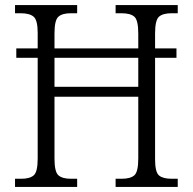

<svg xmlns="http://www.w3.org/2000/svg" viewBox="-20 -734 757 754"><path d="M39 0V-32H64Q97 -32 112.5 -45.5Q128 -59 128 -111V-507H44V-544H128V-605Q128 -655 112 -668.5Q96 -682 61 -682H39V-714H283V-682H258Q225 -682 209.5 -668.5Q194 -655 194 -603V-544H523V-603Q523 -655 507.5 -668.5Q492 -682 457 -682H434V-714H678V-682H654Q620 -682 604.5 -668.5Q589 -655 589 -603V-544H673V-507H589V-108Q589 -58 604.5 -45Q620 -32 654 -32H678V0H434V-32H458Q492 -32 507.5 -45.5Q523 -59 523 -111V-354H194V-111Q194 -59 209.5 -45.5Q225 -32 258 -32H283V0ZM194 -393H523V-507H194Z"/></svg>

Font: Noto Serif Tamil SemiCondensed Light
Style: Italic
Weight: 300
Width: 4
Italic angle: -12°
Designer: Indian Type Foundry, Tom Grace, and the Monotype Design Team
Foundry: Monotype Imaging Inc.
Version: Version 2.003; ttfautohint (v1.8.4.7-5d5b)